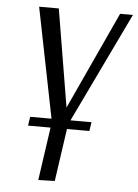

<svg xmlns="http://www.w3.org/2000/svg" viewBox="-53 -542 601 836"><g transform="rotate(5 247.0 -124.0)"><path d="M494 -500 254 0 218 250 146 252 183 -5 84 -500H170L241 -73L438 -500ZM81 20 87 -19H355L349 20Z"/></g></svg>

Font: Arsenal SC
Style: Italic
Weight: 400
Italic angle: -9.10001°
Designer: Andrij Shevchenko
Foundry: Stairsfor
Version: Version 2.001; ttfautohint (v1.8.4.7-5d5b)